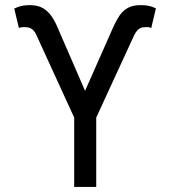

<svg xmlns="http://www.w3.org/2000/svg" viewBox="-20 -737 671 757"><path d="M272.5 -273.4V0H359.4V-273.4L508.8 -597.7C512.7 -605.5 516.8 -611.8 521 -616.7C525.2 -621.6 529.9 -625 535.2 -627C540.4 -628.9 546.2 -629.9 552.7 -629.9H561.5C564.8 -629.9 567.7 -629.6 570.3 -628.9C572.9 -628.3 574.9 -627.3 576.2 -626L594.7 -704.1C583.7 -709.3 573.6 -712.7 564.5 -714.4C555.3 -716 545.2 -716.8 534.2 -716.8C514.6 -716.8 498.4 -713.4 485.4 -706.5C472.3 -699.7 461.3 -689.8 452.1 -676.8C443 -663.7 433.6 -646.2 423.8 -624L315.4 -378.9L209 -624C199.2 -648.1 188.8 -666.8 177.7 -680.2C166.7 -693.5 154.8 -703 142.1 -708.5C129.4 -714 114.6 -716.8 97.7 -716.8C87.9 -716.8 79.1 -716.1 71.3 -714.8C63.5 -713.5 55.3 -711.3 46.9 -708L36.1 -703.1L54.7 -626C56 -627.3 58.1 -628.3 61 -628.9C64 -629.6 67.1 -629.9 70.3 -629.9H79.1C86.3 -629.9 92.4 -628.9 97.7 -627C102.9 -625 107.7 -621.6 112.3 -616.7C116.9 -611.8 120.8 -605.5 124 -597.7Z"/></svg>

Font: Pretendard Variable
Style: Regular
Weight: 400
Designer: Base glyphs from Inter by Rasmus Andersson; Hangeul glyphs from Noto Sans CJK(Source Han Sans) by Jang Soo-young and Kan
Foundry: Kil Hyung-jin
Version: Version 1.309;Glyphs 3.2 (3225)